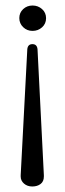

<svg xmlns="http://www.w3.org/2000/svg" viewBox="-20 -669 237 696"><path d="M116 -491 139 -34V-29Q139 -11 127 -2Q115 7 97 7Q79 7 67 -3.5Q55 -14 55 -29V-34L79 -491Q81 -509 97.5 -509Q114 -509 116 -491ZM147 -603Q147 -583 132.5 -570Q118 -557 98 -557Q78 -557 64 -570.5Q50 -584 50 -603.5Q50 -623 64 -636Q78 -649 98 -649Q118 -649 132.5 -636Q147 -623 147 -603Z"/></svg>

Font: Glass Antiqua
Style: Regular
Weight: 400
Version: 1.001